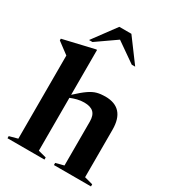

<svg xmlns="http://www.w3.org/2000/svg" viewBox="-223 -1057 1066 1178"><g transform="rotate(30 310.0 -467.5)"><path d="M279.5 0H17.5V-15L76.5 -31V-620Q67 -627 45.8 -642.8Q24.5 -658.5 -4.5 -680.5V-692.5L215.5 -744H222.5V-426Q267 -467.5 296.8 -488Q326.5 -508.5 352.5 -515.2Q378.5 -522 410 -522Q549.5 -522 549.5 -367V-31L609 -15V0H346.5V-15L404 -30V-341Q404 -385 382.8 -405.2Q361.5 -425.5 316.5 -425.5Q292 -425.5 268 -419.5Q244 -413.5 222.5 -404.5V-30L279.5 -15ZM452 -772 313 -869 174 -772H149.5L270 -935H355.5L476.5 -772Z"/></g></svg>

Font: Newsreader 72pt SemiBold
Style: Regular
Weight: 600
Designer: Hugues Gentile
Foundry: Production Type
Version: Version 1.003; ttfautohint (v1.8.3)